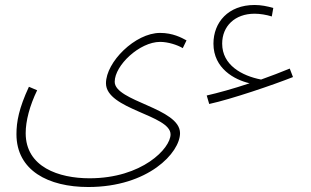

<svg xmlns="http://www.w3.org/2000/svg" viewBox="-20 -520 1246 770"><path d="M819 -103C907 -122 1077 -180 1155 -211L1142 -245C1106 -230 1066 -215 1027 -201C950 -216 871 -259 871 -345C871 -415 922 -465 1001 -465C1022 -465 1048 -461 1070 -454L1076 -488C1052 -495 1027 -500 1001 -500C895 -500 836 -430 836 -345C836 -245 921 -200 981 -186C915 -164 853 -147 809 -137ZM46 18C46 164 174 230 334 230C575 230 702 92 702 14C702 -87 440 -113 440 -192C440 -258 540 -352 622 -352C654 -352 691 -340 713 -327L728 -358C708 -369 673 -388 622 -388C522 -388 405 -271 405 -186C405 -81 664 -59 664 19C664 75 550 195 339 195C216 195 83 150 83 14C83 -35 99 -96 129 -158L96 -172C56 -86 46 -32 46 18Z"/></svg>

Font: Noto Sans Arabic ExtLt
Style: Regular
Weight: 200
Designer: Monotype Design Team, Nadine Chahine, Nizar Qandah and Khaled Hosny
Foundry: Monotype Imaging Inc.
Version: Version 2.012